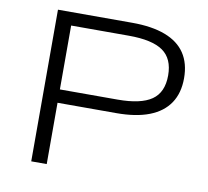

<svg xmlns="http://www.w3.org/2000/svg" viewBox="-78 -792 954 879"><g transform="rotate(10 398.5 -352.5)"><path d="M122 0V-705H467Q559 -705 621 -681.5Q683 -658 714 -611.5Q745 -565 745 -496Q745 -427 713.5 -380Q682 -333 620.5 -309Q559 -285 467 -285H194V0ZM194 -347H462Q570 -347 620.5 -382Q671 -417 671 -496Q671 -574 621 -609Q571 -644 462 -644H194Z"/></g></svg>

Font: Nunito Sans 10pt Expanded Light
Style: Regular
Weight: 300
Width: 7
Designer: Vernon Adams
Foundry: Vernon Adams
Version: Version 3.101;gftools[0.9.27]